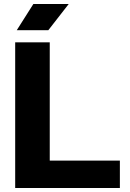

<svg xmlns="http://www.w3.org/2000/svg" viewBox="-20 -941 650 961"><path d="M56 0V-729H229V-137H580V0ZM64 -790 147 -921H324L222 -790Z"/></svg>

Font: Hubot Sans
Style: Bold
Weight: 700
Designer: Deni Anggara
Foundry: GitHub, Inc., Subsidiary of Microsoft Corporation
Version: Version 2.000